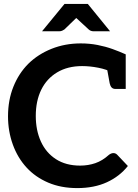

<svg xmlns="http://www.w3.org/2000/svg" viewBox="-20 -954 708 982"><path d="M375 8Q292 8 226.5 -20Q161 -48 116 -97Q70 -147 45.5 -215Q21 -283 21 -359Q21 -442 48.5 -510.5Q76 -579 125 -628Q175 -677 244 -704.5Q313 -732 393 -732Q438 -732 479 -724Q520 -716 556 -703Q592 -690 623 -676V-587L555 -583Q526 -599 483 -607.5Q440 -616 400 -616Q326 -616 272.5 -584Q219 -552 191 -495Q163 -438 163 -361Q163 -288 189 -230.5Q215 -173 266 -140Q317 -107 390 -107Q431 -107 467.5 -119.5Q504 -132 537 -162Q542 -166 548 -168.5Q554 -171 560 -171Q571 -171 579 -163L634 -105Q592 -52 527 -22Q462 8 375 8ZM526 -610 623 -587V-499H571Q558 -499 551 -506.5Q544 -514 541 -528ZM195 -794 310 -934H429L543 -794H459Q444 -794 434 -803L370 -862L309 -803Q305 -800 298 -797Q291 -794 283 -794Z"/></svg>

Font: Aleo
Style: Bold
Weight: 700
Designer: Alessio Laiso
Foundry: Alessio Laiso
Version: Version 2.001;gftools[0.9.29]